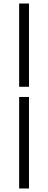

<svg xmlns="http://www.w3.org/2000/svg" viewBox="-20 -878 275 1093"><path d="M145 -326V195H89V-326ZM145 -858V-384H89V-858Z"/></svg>

Font: Playfair Display Medium
Style: Regular
Weight: 500
Designer: Claus Eggers Sørensen
Foundry: Claus Eggers Sørensen
Version: Version 1.203